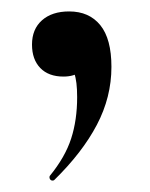

<svg xmlns="http://www.w3.org/2000/svg" viewBox="-20 -126 262 336"><path d="M175 -9Q175 44 149.5 92.5Q124 141 75 189Q74 190 72 190Q69 190 67.5 187.5Q66 185 67 182Q94 149 104.5 116.5Q115 84 115 44Q115 16 110 2.5Q105 -11 94 -20L131 -27Q132 -10 121 -1Q110 8 91 8Q65 8 50.5 -7Q36 -22 36 -48Q36 -75 53.5 -90.5Q71 -106 101 -106Q136 -106 155.5 -82Q175 -58 175 -9Z"/></svg>

Font: Cormorant Unicase
Style: Bold
Weight: 700
Designer: Christian Thalmann (Catharsis Fonts)
Foundry: Catharsis Fonts
Version: Version 4.000